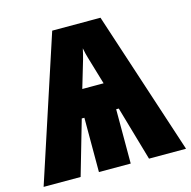

<svg xmlns="http://www.w3.org/2000/svg" viewBox="-111 -818 918 922"><g transform="rotate(-15 348.0 -357.0)"><path d="M360 -544 401 -406H295L335 -541Q338 -552 341.5 -565.5Q345 -579 348 -594Q354 -563 360 -544ZM228 -714 -6 0H178L256 -270H269V0H427V-270H440L518 0H702L468 -714Z"/></g></svg>

Font: Noto Sans Display Condensed Black
Style: Regular
Weight: 900
Width: 3
Designer: Monotype Design team
Foundry: Monotype Imaging Inc.
Version: 1.000